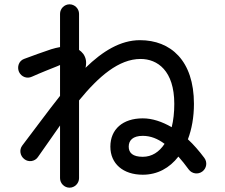

<svg xmlns="http://www.w3.org/2000/svg" viewBox="-20 -817 1040 889"><path d="M302 52C326 52 346 32 346 8V-352C437 -463 530 -544 631 -544C709 -544 787 -490 787 -336C787 -296 783 -260 775 -228C730 -254 685 -269 641 -269C548 -269 491 -218 491 -138C491 -59 550 -8 641 -8C709 -8 765 -39 806 -92C822 -74 838 -54 854 -32C869 -12 897 -8 917 -23C937 -38 941 -66 926 -86C902 -118 877 -147 850 -172C868 -219 878 -275 878 -336C878 -537 770 -631 628 -631C538 -631 455 -580 376 -503C382 -530 378 -549 366 -567C360 -575 353 -581 346 -586V-753C346 -777 326 -797 302 -797C278 -797 258 -777 258 -753V-599C245 -597 231 -593 217 -589C184 -578 125 -557 91 -544C67 -535 58 -507 68 -484C79 -461 105 -451 128 -462C168 -480 219 -500 244 -510L258 -516V-373C200 -300 142 -220 83 -143C68 -123 73 -95 93 -80C112 -65 141 -69 155 -89C190 -138 224 -188 258 -236V8C258 32 278 52 302 52ZM576 -138C576 -167 595 -188 641 -188C677 -188 710 -175 742 -151C717 -113 683 -91 641 -91C595 -91 576 -109 576 -138Z"/></svg>

Font: 寒蝉半圆体
Style: Regular
Weight: 400
Designer: Yoshimichi Ohira & Warren
Foundry: ChillType
Version: Version 1.800;Glyphs 3.1.1 (3135)